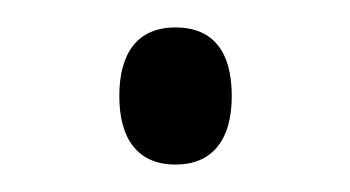

<svg xmlns="http://www.w3.org/2000/svg" viewBox="-20 -410 255 140"><path d="M67 -340C67 -308 81 -290 108 -290C134 -290 149 -307 149 -340C149 -374 134 -390 108 -390C80 -390 67 -371 67 -340Z"/></svg>

Font: Noto Sans Gujarati Condensed Light
Style: Regular
Weight: 300
Width: 3
Designer: Jelle Bosma - Monotype Design Team, Universal Thirst
Foundry: Monotype Imaging Inc.
Version: Version 2.106